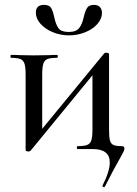

<svg xmlns="http://www.w3.org/2000/svg" viewBox="-20 -611 562 787"><path d="M406 156Q403 156 401 154Q399 152 400 150Q430 91 430 55Q430 0 360 0H298Q295 0 295 -6Q295 -12 298 -12Q325 -12 337.5 -17Q350 -22 354.5 -36Q359 -50 359 -81V-326L389 -339L106 6Q102 10 97 10Q93 10 89 8.5Q85 7 85 5V-305Q85 -335 80.5 -349.5Q76 -364 63.5 -369Q51 -374 25 -374Q23 -374 23 -380Q23 -386 25 -386Q48 -386 61 -385L118 -384L184 -385Q195 -386 214 -386Q217 -386 217 -380Q217 -374 214 -374Q187 -374 174.5 -369Q162 -364 157.5 -349.5Q153 -335 153 -305V-63L125 -49L407 -392Q410 -395 415 -395Q419 -395 423 -393.5Q427 -392 427 -390V-81Q427 -50 430.5 -36Q434 -22 444.5 -17Q455 -12 479 -12Q490 -12 490 -2Q490 3 486.5 10.5Q483 18 476 30Q444 86 410 154Q408 156 406 156ZM323 -540Q329 -566 337 -578.5Q345 -591 365 -591Q381 -591 389.5 -582Q398 -573 398 -558Q398 -534 379 -512.5Q360 -491 328.5 -478.5Q297 -466 263 -466Q228 -466 196.5 -479Q165 -492 146 -513.5Q127 -535 127 -559Q127 -591 160 -591Q182 -591 189.5 -578.5Q197 -566 203 -538Q209 -510 220 -495Q231 -480 262 -480Q292 -480 304.5 -496Q317 -512 323 -540Z"/></svg>

Font: Cormorant Garamond Medium
Style: Regular
Weight: 500
Designer: Christian Thalmann (Catharsis Fonts)
Foundry: Catharsis Fonts
Version: Version 4.000